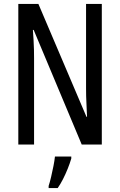

<svg xmlns="http://www.w3.org/2000/svg" viewBox="-20 -734 609 975"><path d="M497 0H395L151 -582H147Q149 -555 150.5 -529.5Q152 -504 152.5 -481.5Q153 -459 153 -438V0H73V-714H175L419 -141H422Q421 -171 419.5 -196.5Q418 -222 417.5 -244.5Q417 -267 417 -286V-714H497ZM342 71Q335 95 324 122.5Q313 150 300 175.5Q287 201 273 221H227V210Q233 192 239.5 164.5Q246 137 251.5 109Q257 81 259 61H342Z"/></svg>

Font: Noto Sans Thai ExtraCondensed
Style: Regular
Weight: 400
Width: 2
Designer: Monotype Design Team
Foundry: Monotype Imaging Inc.
Version: Version 2.002